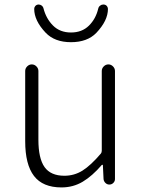

<svg xmlns="http://www.w3.org/2000/svg" viewBox="-20 -819 630 852"><path d="M252.9 12.7Q169.9 12.7 130.9 -38.1Q91.8 -88.9 91.8 -192.4V-503.9Q91.8 -515.6 100.6 -524.4Q109.4 -533.2 121.1 -533.2Q132.8 -533.2 141.6 -524.4Q150.4 -515.6 150.4 -503.9V-199.2Q150.4 -116.2 177.7 -77.6Q205.1 -39.1 265.6 -39.1Q309.6 -39.1 346.2 -62Q382.8 -85 427.7 -137.7Q431.6 -142.6 431.6 -150.4V-503.9Q431.6 -515.6 440.4 -524.4Q449.2 -533.2 460.9 -533.2Q472.7 -533.2 481.4 -524.4Q490.2 -515.6 490.2 -503.9V-24.4Q490.2 -14.6 482.9 -7.3Q475.6 0 465.3 0Q455.1 0 447.8 -7.3Q440.4 -14.6 439.5 -24.4L436.5 -86.9Q435.5 -87.9 434.1 -87.9Q432.6 -87.9 431.6 -86.9Q389.6 -38.1 347.2 -12.7Q304.7 12.7 252.9 12.7ZM294.9 -631.8Q222.7 -631.8 182.6 -673.8Q131.8 -727.5 131.8 -779.3Q131.8 -786.1 135.7 -791Q140.6 -797.9 149.4 -798.8Q150.4 -798.8 152.3 -798.8Q158.2 -798.8 164.1 -794.9Q170.9 -790 172.9 -782.2Q184.6 -736.3 215.3 -705.6Q246.1 -674.8 294.9 -674.8Q343.8 -674.8 374.5 -705.1Q405.3 -735.4 416 -781.2Q418 -790 425.8 -794.9Q430.7 -798.8 437.5 -798.8Q439.5 -798.8 441.4 -798.8Q450.2 -797.9 455.1 -791Q459 -785.2 459 -779.3Q459 -727.5 407.2 -672.9Q367.2 -631.8 294.9 -631.8Z"/></svg>

Font: Gen Jyuu Gothic P Light
Style: Regular
Weight: 200
Designer: [Source Han Sans]
Ryoko NISHIZUKA  (kana & ideographs); Paul D. Hunt (Latin, Greek & Cyrillic); Wenlong ZHANG  (bopomofo
Version: Version 1.002.20150607